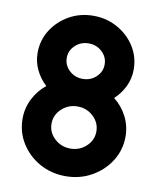

<svg xmlns="http://www.w3.org/2000/svg" viewBox="-82 -778 710 856"><g transform="rotate(10 273.0 -350.0)"><path d="M272.5 13Q208 13 155.2 -16.5Q102.5 -46 71.2 -96Q40 -146 40 -207Q40 -254.5 61.2 -296.5Q82.5 -338.5 119 -368Q90 -394.5 72.5 -430.5Q55 -466.5 55 -507.5Q55 -564.5 84.5 -611Q114 -657.5 163.2 -685.2Q212.5 -713 272.5 -713Q332.5 -713 382 -685.2Q431.5 -657.5 460.8 -611Q490 -564.5 490 -507.5Q490 -466.5 472.5 -430.5Q455 -394.5 426 -368Q463.5 -338.5 484.8 -296.5Q506 -254.5 506 -207Q506 -146.5 474.5 -96.5Q443 -46.5 390 -16.8Q337 13 272.5 13ZM272.5 -427.5Q308.5 -427.5 333.5 -451Q358.5 -474.5 358.5 -507.5Q358.5 -541 333.5 -564.5Q308.5 -588 272.5 -588Q237 -588 212 -564.5Q187 -541 187 -507.5Q187 -474.5 212 -451Q237 -427.5 272.5 -427.5ZM272.5 -112Q314.5 -112 344.2 -139.8Q374 -167.5 374 -207Q374 -246.5 344.2 -274.5Q314.5 -302.5 272.5 -302.5Q231 -302.5 201 -274.5Q171 -246.5 171 -207Q171 -167.5 201 -139.8Q231 -112 272.5 -112Z"/></g></svg>

Font: Urbanist
Style: Bold
Weight: 700
Designer: Corey Hu
Foundry: Corey Hu
Version: Version 1.330; ttfautohint (v1.8.4.7-5d5b)